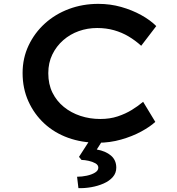

<svg xmlns="http://www.w3.org/2000/svg" viewBox="-20 -729 917 994"><path d="M487 10Q404 10 333 -15.5Q262 -41 209.5 -89.5Q157 -138 127 -204.5Q97 -271 97 -351Q97 -428 128 -493.5Q159 -559 212.5 -607.5Q266 -656 337 -682.5Q408 -709 489 -709Q551 -709 607.5 -693Q664 -677 711 -651Q758 -625 789 -594L711 -492Q680 -520 645.5 -540.5Q611 -561 570.5 -572.5Q530 -584 483 -584Q433 -584 388 -568Q343 -552 307.5 -521Q272 -490 251 -447Q230 -404 230 -350Q230 -293 251.5 -249.5Q273 -206 310.5 -175.5Q348 -145 396.5 -129Q445 -113 499 -113Q549 -113 589.5 -126.5Q630 -140 662.5 -160Q695 -180 721 -202L784 -98Q757 -73 711 -48Q665 -23 607 -6.5Q549 10 487 10ZM386 245 379 186Q404 186 429.5 180.5Q455 175 472 164.5Q489 154 489 139Q489 125 474 116.5Q459 108 438.5 103.5Q418 99 402 99L389 83L458 -24H525L481 45Q527 53 554.5 76.5Q582 100 582 139Q582 167 564 187.5Q546 208 516.5 221Q487 234 452.5 240Q418 246 386 245Z"/></svg>

Font: Lexend Mega Medium
Style: Regular
Weight: 500
Version: Version 1.007